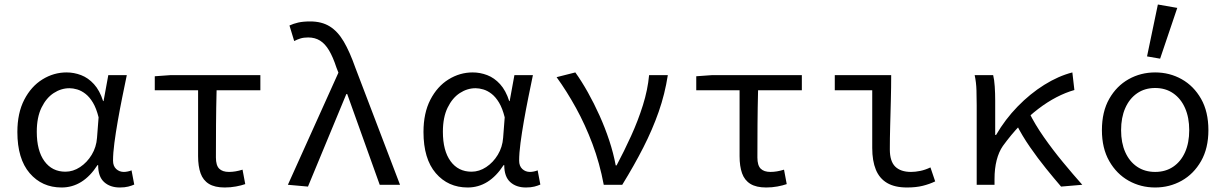

<svg xmlns="http://www.w3.org/2000/svg" viewBox="-20 -819 5440 851"><path d="M253 12Q166 12 111.5 -51.5Q57 -115 57 -234Q57 -318 87.5 -377Q118 -436 168 -467Q218 -498 275 -498Q308 -498 339.5 -486Q371 -474 396.5 -446Q422 -418 437 -371H439L460 -486H542Q532 -438 521.5 -386Q511 -334 502 -282.5Q493 -231 487 -185.5Q481 -140 481 -107Q481 -83 495 -70Q509 -57 529 -57Q537 -57 546.5 -59Q556 -61 563 -64L575 -1Q564 4 548.5 8Q533 12 511 12Q468 12 441.5 -12Q415 -36 415 -87H412Q348 12 253 12ZM270 -58Q304 -58 335 -78.5Q366 -99 386.5 -133Q407 -167 410 -208L417 -299Q407 -339 392 -364Q377 -389 359 -403Q341 -417 322.5 -422.5Q304 -428 288 -428Q251 -428 218 -406.5Q185 -385 164 -342Q143 -299 143 -235Q143 -151 177 -104.5Q211 -58 270 -58Z M976 12Q932 12 906 -4Q880 -20 869 -51Q858 -82 858 -127V-419H666V-481L736 -486H1134V-419H940Q938 -341 937.5 -265.5Q937 -190 937 -121Q937 -86 951.5 -71.5Q966 -57 995 -57Q1009 -57 1024 -59.5Q1039 -62 1055 -67L1067 -3Q1050 3 1026 7.5Q1002 12 976 12Z M1345 8 1256 0 1480 -497 1471 -520Q1456 -566 1438.5 -595.5Q1421 -625 1398.5 -639Q1376 -653 1346 -653Q1326 -653 1311.5 -648.5Q1297 -644 1284 -637L1263 -706Q1280 -714 1301.5 -719Q1323 -724 1355 -724Q1406 -724 1441.5 -702Q1477 -680 1503.5 -635Q1530 -590 1555 -519L1753 0H1663L1519 -402H1515Z M2053 12Q1966 12 1911.5 -51.5Q1857 -115 1857 -234Q1857 -318 1887.5 -377Q1918 -436 1968 -467Q2018 -498 2075 -498Q2108 -498 2139.5 -486Q2171 -474 2196.5 -446Q2222 -418 2237 -371H2239L2260 -486H2342Q2332 -438 2321.5 -386Q2311 -334 2302 -282.5Q2293 -231 2287 -185.5Q2281 -140 2281 -107Q2281 -83 2295 -70Q2309 -57 2329 -57Q2337 -57 2346.5 -59Q2356 -61 2363 -64L2375 -1Q2364 4 2348.5 8Q2333 12 2311 12Q2268 12 2241.5 -12Q2215 -36 2215 -87H2212Q2148 12 2053 12ZM2070 -58Q2104 -58 2135 -78.5Q2166 -99 2186.5 -133Q2207 -167 2210 -208L2217 -299Q2207 -339 2192 -364Q2177 -389 2159 -403Q2141 -417 2122.5 -422.5Q2104 -428 2088 -428Q2051 -428 2018 -406.5Q1985 -385 1964 -342Q1943 -299 1943 -235Q1943 -151 1977 -104.5Q2011 -58 2070 -58Z M2656 0Q2638 -96 2606 -181Q2574 -266 2533 -340.5Q2492 -415 2447 -477L2530 -498Q2558 -459 2585.5 -410Q2613 -361 2637.5 -306.5Q2662 -252 2680.5 -196Q2699 -140 2709 -86H2713Q2746 -148 2777 -216Q2808 -284 2829.5 -352.5Q2851 -421 2857 -486H2940Q2927 -402 2899.5 -323.5Q2872 -245 2831.5 -165.5Q2791 -86 2738 0Z M3376 12Q3332 12 3306 -4Q3280 -20 3269 -51Q3258 -82 3258 -127V-419H3066V-481L3136 -486H3534V-419H3340Q3338 -341 3337.5 -265.5Q3337 -190 3337 -121Q3337 -86 3351.5 -71.5Q3366 -57 3395 -57Q3409 -57 3424 -59.5Q3439 -62 3455 -67L3467 -3Q3450 3 3426 7.5Q3402 12 3376 12Z M4000 12Q3946 12 3912 -8Q3878 -28 3862 -67Q3846 -106 3846 -163V-419H3680V-486H3930Q3930 -432 3928.5 -374Q3927 -316 3925.5 -260.5Q3924 -205 3924 -157Q3924 -104 3948 -80.5Q3972 -57 4018 -57Q4037 -57 4059 -61.5Q4081 -66 4104 -77L4125 -15Q4100 -3 4070 4.5Q4040 12 4000 12Z M4309 0V-353Q4309 -382 4308 -418Q4307 -454 4300 -486H4382Q4387 -466 4389 -435.5Q4391 -405 4391 -373V-221H4395Q4435 -290 4490.5 -347Q4546 -404 4608.5 -443Q4671 -482 4733 -498L4742 -420Q4703 -409 4662.5 -388Q4622 -367 4581.5 -336Q4541 -305 4501.5 -264Q4462 -223 4425 -172Q4407 -146 4397.5 -109Q4388 -72 4388 -25V0ZM4683 8Q4652 -28 4616 -72.5Q4580 -117 4545 -167.5Q4510 -218 4485 -268L4541 -321Q4567 -268 4606.5 -211.5Q4646 -155 4691 -100.5Q4736 -46 4777 0Z M5100 12Q5036 12 4982.5 -18Q4929 -48 4896.5 -105Q4864 -162 4864 -242Q4864 -324 4896.5 -381Q4929 -438 4982.5 -468Q5036 -498 5100 -498Q5164 -498 5217.5 -468Q5271 -438 5303.5 -381Q5336 -324 5336 -242Q5336 -162 5303.5 -105Q5271 -48 5217.5 -18Q5164 12 5100 12ZM5100 -57Q5146 -57 5180 -80Q5214 -103 5232.5 -144.5Q5251 -186 5251 -242Q5251 -298 5232.5 -340Q5214 -382 5180 -405.5Q5146 -429 5100 -429Q5054 -429 5020 -405.5Q4986 -382 4967.5 -340Q4949 -298 4949 -242Q4949 -186 4967.5 -144.5Q4986 -103 5020 -80Q5054 -57 5100 -57ZM5122 -559 5064 -569 5112 -799 5198 -784Z"/></svg>

Font: Source Code Variable
Style: Regular
Weight: 400
Monospace: yes
Designer: Paul D. Hunt, Teo Tuominen
Foundry: Adobe Systems Incorporated
Version: Version 1.010;hotconv 1.0.106;makeotfexe 2.5.65593